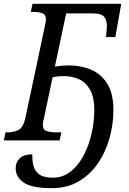

<svg xmlns="http://www.w3.org/2000/svg" viewBox="-39 -734 673 1004"><path d="M231 250Q128 250 85.5 221Q43 192 43 146Q43 114 64.5 93.5Q86 73 130 73Q129 103 135.5 131Q142 159 165 177Q188 195 238 195Q290 195 330.5 163Q371 131 398.5 78.5Q426 26 440 -36Q454 -98 454 -157Q454 -229 430 -268Q406 -307 370 -321.5Q334 -336 298 -336Q273 -336 259.5 -334Q246 -332 236 -330L191 -116Q188 -106 186.5 -96.5Q185 -87 185 -81Q185 -55 205 -48.5Q225 -42 251 -42H282L273 0H-19L-10 -42H2Q32 -42 57 -54Q82 -66 93 -114L196 -599Q201 -622 201 -633Q201 -659 181 -665.5Q161 -672 134 -672H122L131 -714H595L564 -540H515Q517 -558 518.5 -575.5Q520 -593 520 -598Q520 -629 505.5 -646.5Q491 -664 445 -664H307L248 -386Q285 -392 323 -392Q383 -392 436 -370Q489 -348 521.5 -297Q554 -246 554 -158Q554 -85 534 -12.5Q514 60 473.5 119.5Q433 179 372.5 214.5Q312 250 231 250Z"/></svg>

Font: Noto Serif SemiCondensed
Style: Italic
Weight: 400
Width: 4
Italic angle: -12°
Designer: Monotype Design Team
Foundry: Monotype Imaging Inc.
Version: Version 2.013